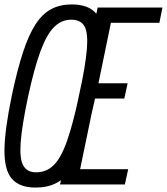

<svg xmlns="http://www.w3.org/2000/svg" viewBox="-32 -834 754 868"><path d="M129 14Q56 14 21.5 -26Q-13 -66 -11.8 -157.8Q-10.5 -249.5 22 -405Q46.5 -520 72.2 -598.5Q98 -677 129 -724.5Q160 -772 200 -793Q240 -814 292 -814Q368 -814 402 -773.5Q436 -733 433.8 -640.2Q431.5 -547.5 398 -390Q373.5 -276.5 348.8 -198.8Q324 -121 293.5 -74.2Q263 -27.5 223.2 -6.8Q183.5 14 129 14ZM131 -55Q178 -55 211 -87.5Q244 -120 271 -196.8Q298 -273.5 326 -405Q354 -534.5 360.5 -608.8Q367 -683 350.5 -714Q334 -745 290 -745Q246.5 -745 213 -712.2Q179.5 -679.5 151 -602.5Q122.5 -525.5 94 -393Q67 -264.5 61.5 -190.5Q56 -116.5 73.2 -85.8Q90.5 -55 131 -55ZM239.5 0 409.5 -800H702.5L688.5 -731H424L479 -777.5L403.5 -411L368.5 -457.5H545L530 -388.5H351.5L406 -435L320.5 -22.5L285.5 -69H547.5L532.5 0Z"/></svg>

Font: Victor Mono Thin
Style: Italic
Weight: 100
Italic angle: -12°
Monospace: yes
Designer: Rune Bjørnerås
Version: Version 1.561;gftools[0.9.30]